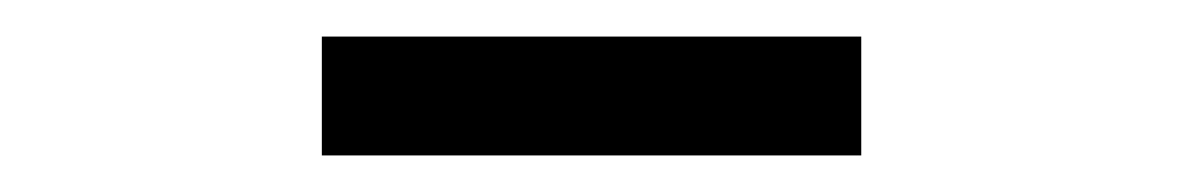

<svg xmlns="http://www.w3.org/2000/svg" viewBox="-20 -756 646 105"><path d="M156 -671H451V-736H156Z"/></svg>

Font: Noto Sans CJK HK
Style: Regular
Weight: 400
Designer: Ryoko NISHIZUKA 西塚涼子 (kana, bopomofo & ideographs); Paul D. Hunt (Latin, Greek & Cyrillic); Sandoll Communications 산돌커뮤니
Foundry: Adobe
Version: Version 2.004;hotconv 1.0.118;makeotfexe 2.5.65603